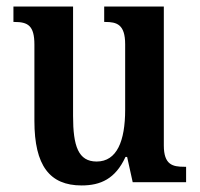

<svg xmlns="http://www.w3.org/2000/svg" viewBox="-20 -556 610 586"><path d="M229 10C287 10 332 -10 363 -77H368L385 0H548V-47H542C507 -47 480 -53 480 -112V-536H298V-489H301C336 -489 362 -482 362 -421V-221C362 -126 337 -63 275 -63C219 -63 203 -110 203 -202V-536H21V-489H24C65 -489 85 -478 85 -420V-187C85 -50 132 10 229 10Z"/></svg>

Font: Noto Serif Condensed Semi
Style: Regular
Weight: 600
Width: 3
Designer: Monotype Design Team
Foundry: Monotype Imaging Inc.
Version: Version 1.002